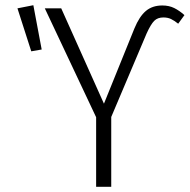

<svg xmlns="http://www.w3.org/2000/svg" viewBox="-20 -717 728 737"><path d="M349 -267 152 -685H215L379 -319L496 -608Q515 -654 540 -675Q565 -696 603 -696Q629 -696 649 -686Q669 -676 688 -659L664 -626Q649 -638 636.5 -644Q624 -650 607 -650Q585 -650 572 -637Q559 -624 543 -589L407 -268V0H349ZM140 -527 100 -520 47 -685 108 -697Z"/></svg>

Font: Fira Sans Condensed Light
Style: Regular
Weight: 300
Width: 3
Designer: bBox Type GmbH & Carrois Corporate GbR & Edenspiekermann AG
Foundry: bBox Type GmbH & Carrois Corporate GbR & Edenspiekermann AG
Version: Version 4.301